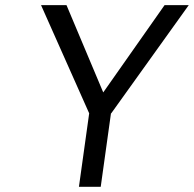

<svg xmlns="http://www.w3.org/2000/svg" viewBox="-20 -720 748 740"><path d="M408.7 -283.2H407.7L368.2 0H284.2L323.7 -283.2L138.2 -700.2H236.3L377.9 -363.8L614.3 -700.2H707.5Z"/></svg>

Font: Fivo Sans
Style: Italic
Weight: 400
Designer: Alexander Slobzheninov
Foundry: Alexander Slobzheninov
Version: 1.0